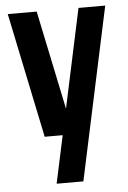

<svg xmlns="http://www.w3.org/2000/svg" viewBox="-52 -509 525 787"><g transform="rotate(-5 210.5 -115.0)"><path d="M149 240H259L411 -470H301L214 -63L129 -470H10L117 44H191Z"/></g></svg>

Font: Tanklager Original
Style: Regular
Weight: 400
Designer: Ariel Martín Pérez
Foundry: Tunera Type Foundry
Version: Version 1.000;Glyphs 3.3 (3310)